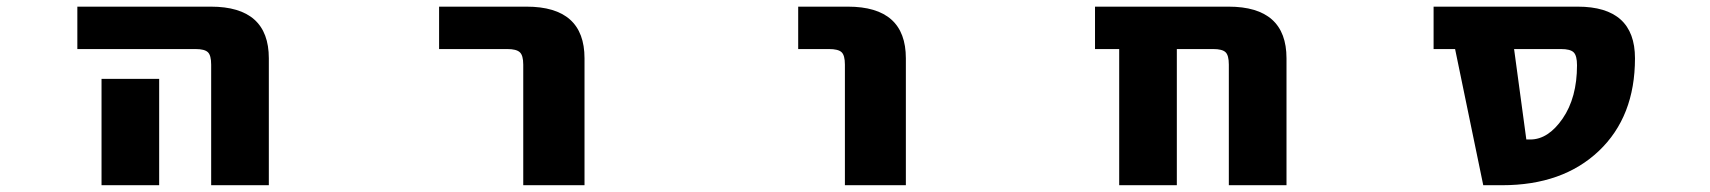

<svg xmlns="http://www.w3.org/2000/svg" viewBox="-20 -544 5040 566"><path d="M208 -399.4V-524.4H601.6Q772.5 -524.4 772.5 -372.1V2H602.5V-353.5Q602.5 -380.9 592.8 -390.1Q583 -399.4 556.6 -399.4ZM449.2 -311.5V-163.1V2H279.3V-163.1V-311.5Z M1274.4 -399.4V-524.4H1532.2Q1703.1 -524.4 1703.1 -372.1V2H1522.5V-353.5Q1522.5 -380.9 1512.2 -390.1Q1502 -399.4 1475.6 -399.4Z M2333 -399.4V-524.4H2479.5Q2650.4 -524.4 2650.4 -372.1V2H2470.7V-353.5Q2470.7 -380.9 2460.9 -390.1Q2451.2 -399.4 2423.8 -399.4Z M3602.5 -353.5Q3602.5 -380.9 3592.8 -390.1Q3583 -399.4 3556.6 -399.4H3449.2V2H3279.3V-399.4H3208V-524.4H3601.6Q3772.5 -524.4 3772.5 -372.1V2H3602.5Z M4443.4 -399.4 4479.5 -132.8H4491.2Q4543.9 -132.8 4586.4 -194.3Q4628.9 -255.9 4628.9 -351.6Q4628.9 -379.9 4619.1 -389.6Q4609.4 -399.4 4582 -399.4ZM4269.5 -399.4H4206.1V-524.4H4630.9Q4799.8 -524.4 4799.8 -372.1Q4799.8 -200.2 4693.4 -99.1Q4586.9 2 4408.2 2H4352.5Z"/></svg>

Font: Gen Shin Gothic Monospace Heavy
Style: Bold
Weight: 800
Designer: [Source Han Sans]
Ryoko NISHIZUKA  (kana & ideographs); Paul D. Hunt (Latin, Greek & Cyrillic); Wenlong ZHANG  (bopomofo
Version: Version 1.002.20150607